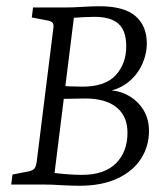

<svg xmlns="http://www.w3.org/2000/svg" viewBox="-20 -592 531 616"><path d="M312 -297V-302Q353 -305 386 -288.5Q419 -272 438.5 -242Q458 -212 458 -172Q458 -123 432.5 -83Q407 -43 357 -19.5Q307 4 235 4Q208 4 175.5 2Q143 0 117 0H16L20 -32L71 -42Q86 -45 91 -52Q96 -59 98 -75L151 -500Q153 -513 149 -518.5Q145 -524 134 -526L82 -536L86 -568H190Q213 -568 245 -570Q277 -572 299 -572Q378 -572 414.5 -540.5Q451 -509 451 -453Q451 -417 434.5 -382.5Q418 -348 387 -325Q356 -302 312 -297ZM167 -317Q177 -316 201 -315Q225 -314 244 -314Q318 -314 351.5 -351Q385 -388 385 -443Q385 -493 360.5 -515.5Q336 -538 282 -538Q268 -538 249 -537Q230 -536 217 -535L155 -37Q170 -35 195 -33Q220 -31 243 -31Q315 -31 352 -68Q389 -105 389 -166Q389 -219 354 -247.5Q319 -276 254 -276Q241 -276 225 -275.5Q209 -275 193 -275Q177 -275 162 -274Z"/></svg>

Font: Rasa Light
Style: Italic
Weight: 300
Italic angle: -7.10001°
Designer: Anna Giedrys (Yrsa+Rasa design), David Brezina (Yrsa art-direction, Rasa art-direction, design)
Foundry: Rosetta Type Foundry
Version: Version 2.004